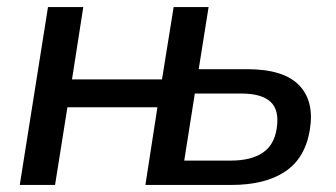

<svg xmlns="http://www.w3.org/2000/svg" viewBox="-20 -524 951 544"><path d="M36 0 116 -504H216L184 -299H439L472 -504H571L543 -328H680Q783 -328 827 -283Q871 -238 858 -157Q845 -76 788 -38Q731 0 636 0H392L426 -220H171L136 0ZM502 -69H634Q691 -69 724 -91Q757 -113 764 -160Q772 -212 746.5 -235.5Q721 -259 664 -259H532Z"/></svg>

Font: Mulish SemiBold
Style: Italic
Weight: 600
Italic angle: -9°
Designer: Vernon Adams
Foundry: Vernon Adams
Version: Version 3.603; ttfautohint (v1.8.3)